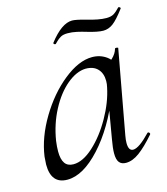

<svg xmlns="http://www.w3.org/2000/svg" viewBox="-90 -622 614 706"><g transform="rotate(-15 217.0 -269.0)"><path d="M19 -61Q19 -69 21 -91Q31 -162 74 -234Q117 -306 175 -352.5Q233 -399 284 -399Q315 -399 339 -381.5Q363 -364 366 -330L323 -357Q337 -359 353 -374Q369 -389 374 -407Q375 -410 381 -409Q387 -408 386 -406L328 -89Q325 -73 325 -61Q325 -31 343 -31Q365 -31 409 -77Q410 -78 412 -78Q415 -78 417 -74.5Q419 -71 417 -69Q383 -30 356.5 -10.5Q330 9 305 9Q288 9 279.5 -1.5Q271 -12 271 -36Q271 -56 277 -89L301 -229L318 -246Q273 -131 207 -59Q141 13 81 13Q19 13 19 -61ZM309 -277Q312 -289 312 -301Q312 -330 296 -347Q280 -364 250 -364Q215 -363 178.5 -332.5Q142 -302 114.5 -250Q87 -198 77 -136Q74 -114 74 -96Q74 -66 84.5 -51Q95 -36 117 -36Q153 -36 193.5 -73Q234 -110 266 -166.5Q298 -223 309 -277ZM166 -480Q163 -480 161 -482.5Q159 -485 161 -487Q208 -548 248 -548Q262 -548 298 -538Q344 -524 373 -524Q391 -524 401.5 -530.5Q412 -537 425 -551H426Q429 -551 431.5 -548.5Q434 -546 432 -544Q405 -508 387.5 -495Q370 -482 350 -482Q329 -482 289 -494Q273 -499 255 -503Q237 -507 220 -507Q203 -507 193.5 -501.5Q184 -496 177 -489Q170 -482 168 -480Z"/></g></svg>

Font: Cormorant Infant
Style: Italic
Weight: 400
Italic angle: -10°
Designer: Christian Thalmann (Catharsis Fonts)
Foundry: Catharsis Fonts
Version: Version 4.000